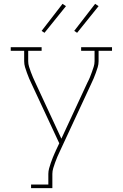

<svg xmlns="http://www.w3.org/2000/svg" viewBox="-20 -981 640 1001"><path d="M142 0V-19H232V-74Q232 -88 236 -103Q240 -118 245 -132Q250 -146 255.5 -160Q261 -174 267 -187L268 -188Q268 -188 268 -188Q268 -188 268 -188Q269 -191 270 -194Q271 -197 273 -200L289 -234L145 -543Q138 -557 132 -571.5Q126 -586 120.5 -601Q115 -616 110.5 -631Q106 -646 106 -662V-716H36V-735H197V-716H127V-662Q127 -647 131.5 -633Q136 -619 141 -605Q146 -591 152 -577.5Q158 -564 164 -551L300 -258L436 -551Q443 -564 448.5 -577.5Q454 -591 459 -605Q464 -619 468.5 -633Q473 -647 473 -662V-716H403V-735H564V-716H494V-662Q494 -646 489.5 -631Q485 -616 479.5 -601Q474 -586 468 -571.5Q462 -557 455 -543L292 -192Q285 -178 279 -163.5Q273 -149 267.5 -134Q262 -119 257.5 -104Q253 -89 253 -74V0ZM382 -810 367 -820 476 -961 494 -949ZM212 -810 197 -820 306 -961 324 -949Z"/></svg>

Font: Iosevka Curly Slab ThEx
Style: Regular
Weight: 100
Width: 7
Monospace: yes
Designer: Belleve Invis
Foundry: Belleve Invis
Version: Version 11.1.0; ttfautohint (v1.8.3)